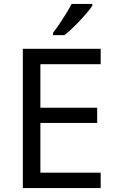

<svg xmlns="http://www.w3.org/2000/svg" viewBox="-20 -964 596 984"><path d="M496 0H97V-714H496V-635H187V-412H478V-334H187V-79H496ZM453 -934Q441 -916 416 -887.5Q391 -859 362.5 -830.5Q334 -802 310 -784H252V-796Q267 -815 284.5 -841Q302 -867 319 -894.5Q336 -922 347 -944H453Z"/></svg>

Font: Noto Sans Anatolian Hieroglyphs
Style: Regular
Weight: 400
Designer: Monotype Design Team
Foundry: Monotype Imaging Inc.
Version: Version 2.001; ttfautohint (v1.8.4.7-5d5b)